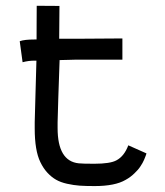

<svg xmlns="http://www.w3.org/2000/svg" viewBox="-20 -628 558 651"><path d="M175.3 -213.4V-193.8Q175.3 -81.5 247.1 -74.2Q260.3 -72.8 299.8 -72.8Q354 -72.8 375 -84.5Q401.4 -98.6 415 -135.3L476.6 -107.9Q476.6 -107.4 474.9 -102.3Q473.1 -97.2 471.9 -94.5Q470.7 -91.8 468.3 -85.7Q465.8 -79.6 463.1 -75.2Q460.4 -70.8 456.3 -64.2Q452.1 -57.6 447.3 -52.2Q442.4 -46.9 436.3 -40.8Q430.2 -34.7 422.4 -28.8Q414.6 -22.9 405.8 -18.1Q370.1 2.9 300.8 2.9Q271 2.9 250.2 1.5Q229.5 0 207.5 -4.9Q185.5 -9.8 170.2 -18.6Q154.8 -27.3 140.9 -42.2Q127 -57.1 116.7 -78.6Q97.7 -117.7 97.7 -192.4V-213.4Q98.6 -239.7 100.3 -308.6Q102.1 -377.4 103.5 -422.4H96.7Q76.7 -422.4 56.6 -417L46.9 -488.3Q62.5 -494.1 96.7 -494.1H104Q104 -511.2 104.2 -551.3Q104.5 -591.3 104.5 -608.4L181.6 -607.9Q181.6 -563 180.7 -496.6H240.2L386.2 -497.6H395V-425.8H240.2Q229 -425.8 211.2 -425Q193.4 -424.3 182.1 -424.3Q179.7 -366.7 177.7 -297.1Q175.8 -227.5 175.3 -213.4Z"/></svg>

Font: Fantasque Sans Mono
Style: Regular
Weight: 400
Monospace: yes
Designer: Jany Belluz
Version: Version 1.8.0 ; ttfautohint (v1.8.2)